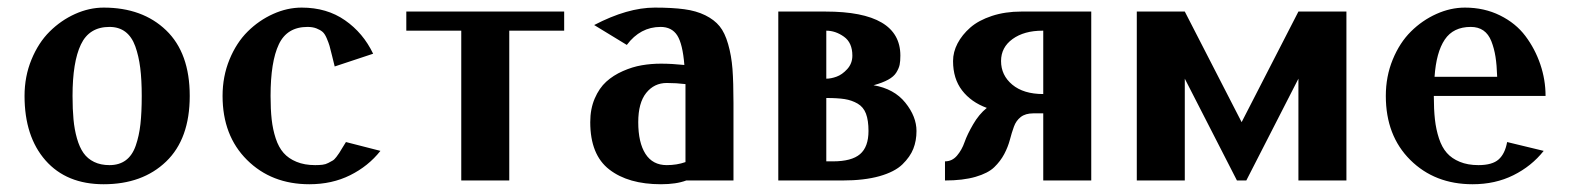

<svg xmlns="http://www.w3.org/2000/svg" viewBox="-20 -470 4087 500"><path d="M43.9 0ZM349.1 -220.2Q349.1 -262.2 345.2 -293.2Q341.3 -324.2 332.3 -349.4Q323.2 -374.5 306.4 -387.2Q289.6 -399.9 265.1 -399.9Q212.4 -399.9 190.7 -354.2Q168.9 -308.6 168.9 -220.2Q168.9 -185.5 171.4 -159.2Q173.8 -132.8 180.4 -109.6Q187 -86.4 197.5 -71.5Q208 -56.6 225.1 -48.3Q242.2 -40 265.1 -40Q290.5 -40 307.6 -52.7Q324.7 -65.4 333.5 -90.8Q342.3 -116.2 345.7 -146.7Q349.1 -177.2 349.1 -220.2ZM250 9.8Q153.3 9.8 98.6 -52.2Q43.9 -114.3 43.9 -220.2Q43.9 -271 62 -314.9Q80.1 -358.9 109.4 -387.9Q138.7 -417 175.5 -433.6Q212.4 -450.2 250 -450.2Q351.1 -450.2 412.6 -391.1Q474.1 -332 474.1 -220.2Q474.1 -108.4 412.6 -49.3Q351.1 9.8 250 9.8Z M559.6 0ZM851.6 -296.9Q849.1 -306.6 844.7 -325Q840.3 -343.3 838.1 -350.8Q835.9 -358.4 830.8 -370.4Q825.7 -382.3 819.8 -387.2Q814 -392.1 804.2 -396Q794.4 -399.9 780.8 -399.9Q727.5 -399.9 706.1 -354.5Q684.6 -309.1 684.6 -220.2Q684.6 -185.1 687.5 -158.9Q690.4 -132.8 698 -109.6Q705.6 -86.4 718.5 -71.8Q731.4 -57.1 752.2 -48.6Q772.9 -40 800.8 -40Q811.5 -40 819.8 -41Q828.1 -42 835 -45.7Q841.8 -49.3 846.2 -51.8Q850.6 -54.2 856 -61.3Q861.3 -68.4 863.5 -71.8Q865.7 -75.2 871.8 -85.4Q877.9 -95.7 880.9 -100.1L970.7 -77.1Q939 -37.1 891.8 -13.7Q844.7 9.8 785.6 9.8Q687 9.8 623.3 -53.5Q559.6 -116.7 559.6 -220.2Q559.6 -271 577.6 -314.9Q595.7 -358.9 625 -387.9Q654.3 -417 691.2 -433.6Q728 -450.2 765.6 -450.2Q831.1 -450.2 878.4 -417.2Q925.8 -384.3 951.7 -330.1Z M1306.2 -390.1V0H1181.2V-390.1H1038.1V-439.9H1449.2V-390.1Z M1517.1 0ZM1527.3 -404.8Q1614.3 -450.2 1685.1 -450.2Q1730.5 -450.2 1761.7 -446Q1793 -441.9 1816.7 -430.2Q1840.3 -418.5 1854 -401.6Q1867.7 -384.8 1876.2 -355Q1884.8 -325.2 1887.5 -290.3Q1890.1 -255.4 1890.1 -202.1V0H1767.1Q1741.2 9.8 1701.2 9.8Q1616.2 9.8 1566.7 -28.6Q1517.1 -66.9 1517.1 -151.9Q1517.1 -186.5 1528.8 -213.6Q1540.5 -240.7 1558.8 -257.3Q1577.1 -273.9 1602.1 -284.9Q1627 -295.9 1651.1 -300Q1675.3 -304.2 1701.2 -304.2Q1729 -304.2 1762.2 -300.8Q1757.8 -355.5 1743.7 -377.7Q1729.5 -399.9 1700.2 -399.9Q1647.5 -399.9 1612.3 -353ZM1765.1 -47.9V-224.1V-251Q1741.2 -253.9 1716.3 -253.9Q1683.6 -253.9 1662.8 -228Q1642.1 -202.1 1642.1 -151.9Q1642.1 -98.6 1660.9 -69.3Q1679.7 -40 1716.3 -40Q1742.7 -40 1765.1 -47.9Z M2131.8 -214.8V-49.8H2148.9Q2197.8 -49.8 2219.7 -68.6Q2241.7 -87.4 2241.7 -128.9Q2241.7 -156.7 2235.1 -174.1Q2228.5 -191.4 2213.4 -200.2Q2198.2 -209 2179.9 -211.9Q2161.6 -214.8 2131.8 -214.8ZM2254.9 -248Q2308.6 -238.8 2337.6 -202.6Q2366.7 -166.5 2366.7 -128.9Q2366.7 -103.5 2358.4 -82.5Q2350.1 -61.5 2330.1 -42Q2310.1 -22.5 2270.3 -11.2Q2230.5 0 2173.8 0H2006.8V-439.9H2129.9Q2324.7 -439.9 2324.7 -325.2Q2324.7 -310.5 2322.8 -301.3Q2320.8 -292 2314.2 -281.2Q2307.6 -270.5 2293 -262.5Q2278.3 -254.4 2254.9 -248ZM2131.8 -390.1V-265.1Q2144 -265.1 2158.4 -270.3Q2172.9 -275.4 2186.3 -290Q2199.7 -304.7 2199.7 -325.2Q2199.7 -358.9 2177.7 -374.5Q2155.8 -390.1 2131.8 -390.1Z M2461.9 -311Q2461.9 -334.5 2473.6 -356.9Q2485.4 -379.4 2506.8 -398.2Q2528.3 -417 2563 -428.5Q2597.7 -439.9 2639.6 -439.9H2821.8V0H2696.8V-174.8H2670.9Q2650.4 -174.8 2638.2 -165.3Q2626 -155.8 2620.4 -140.1Q2614.7 -124.5 2609.9 -106Q2605 -87.4 2595.2 -68.8Q2585.4 -50.3 2569.3 -34.7Q2553.2 -19 2520.5 -9.5Q2487.8 0 2440.9 0V-49.8Q2459.5 -49.8 2472.2 -64.7Q2484.9 -79.6 2491.9 -99.9Q2499 -120.1 2514.2 -146.2Q2529.3 -172.4 2549.8 -189Q2508.8 -204.1 2485.4 -234.6Q2461.9 -265.1 2461.9 -311ZM2696.8 -390.1H2694.8Q2647 -390.1 2616.9 -368.4Q2586.9 -346.7 2586.9 -311Q2586.9 -273.9 2616.2 -249.5Q2645.5 -225.1 2696.8 -225.1Z M3201.2 0 3065.4 -265.1V0H2940.4V-439.9H3065.4L3213.4 -151.9L3361.3 -439.9H3486.3V0H3361.3V-265.1L3225.6 0Z M3588.9 0ZM3713.9 -220.2Q3713.9 -185.1 3716.8 -158.9Q3719.7 -132.8 3727.3 -109.6Q3734.9 -86.4 3747.8 -71.8Q3760.7 -57.1 3781.5 -48.6Q3802.2 -40 3830.1 -40Q3866.2 -40 3882.8 -54.9Q3899.4 -69.8 3904.8 -100.1L4000 -77.1Q3968.3 -37.1 3921.1 -13.7Q3874 9.8 3814.9 9.8Q3716.3 9.8 3652.6 -53.5Q3588.9 -116.7 3588.9 -220.2Q3588.9 -271 3606.9 -314.9Q3625 -358.9 3654.3 -387.9Q3683.6 -417 3720.5 -433.6Q3757.3 -450.2 3794.9 -450.2Q3845.2 -450.2 3886.2 -429.9Q3927.2 -409.7 3952.4 -376.2Q3977.5 -342.8 3991.2 -302.5Q4004.9 -262.2 4004.9 -220.2ZM3715.8 -270H3878.9Q3877.9 -300.8 3874.5 -322.3Q3871.1 -343.8 3863.8 -362.5Q3856.4 -381.3 3843 -390.6Q3829.6 -399.9 3810.1 -399.9Q3764.6 -399.9 3742.4 -366.9Q3720.2 -334 3715.8 -270Z"/></svg>

Font: Pfennig
Style: Bold
Weight: 700
Version: Version 20120410 ; ttfautohint (v0.8)